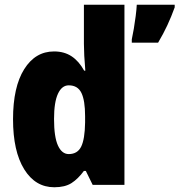

<svg xmlns="http://www.w3.org/2000/svg" viewBox="-20 -831 757 810"><path d="M209 -41Q129 -41 82 -117Q35 -193 35 -328Q35 -464 82 -539Q129 -614 208 -614Q251 -614 282 -593.5Q313 -573 335 -533H340Q337 -566 335.5 -595.5Q334 -625 334 -646V-811H505V-51H371L342 -110H334Q309 -76 281.5 -58.5Q254 -41 209 -41ZM270 -181Q307 -181 322.5 -212.5Q338 -244 339 -314V-341Q339 -407 323.5 -439Q308 -471 270 -471Q241 -471 224.5 -435.5Q208 -400 208 -329Q208 -253 224.5 -217Q241 -181 270 -181ZM717 -800Q703 -761 686 -724.5Q669 -688 647 -651H536V-665Q540 -683 544.5 -709.5Q549 -736 552.5 -763.5Q556 -791 557 -811H717Z"/></svg>

Font: Noto Sans Tamil UI Condensed Black
Style: Regular
Weight: 900
Width: 3
Designer: Jelle Bosma - Monotype Design Team
Foundry: Monotype Imaging Inc.
Version: Version 2.004; ttfautohint (v1.8.4.7-5d5b)